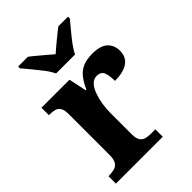

<svg xmlns="http://www.w3.org/2000/svg" viewBox="-223 -867 968 968"><g transform="rotate(-45 261.5 -383.0)"><path d="M19.7 0V-53H23.8Q46.8 -53 63.6 -58Q80.3 -63 89.9 -78.5Q99.4 -94 99.4 -125V-415Q99.4 -445 90.8 -459.5Q82.2 -474 66.3 -478.5Q50.5 -483 28.5 -483H24.9V-536H224.7L244.9 -440.5H249.9Q265.2 -475.7 284.2 -499.8Q303.3 -524 330.6 -535.9Q357.9 -547.7 399 -547.7Q456.4 -547.7 482.3 -523.2Q508.2 -498.7 508.2 -459.7Q508.2 -414.2 475.4 -391.8Q442.6 -369.5 382.7 -369.5Q382.7 -410.5 373.3 -431.6Q363.9 -452.7 335.5 -452.7Q313.3 -452.7 297.5 -436Q281.7 -419.2 271.9 -391.8Q262 -364.5 257 -333.2Q252 -302 252 -273V-120Q252 -91 261.2 -76.5Q270.4 -62 286.3 -57.5Q302.2 -53 321.8 -53H353.9V0ZM198.8 -606Q188.8 -629 168.5 -655.5Q148.1 -682 126.5 -708Q104.9 -734 88.9 -753V-766H158.1Q172.4 -755.6 191.7 -739.2Q211 -722.8 231.1 -706.3Q251.1 -689.8 266.1 -676.2Q281.1 -689.8 301.1 -706.3Q321.1 -722.8 341.2 -739.2Q361.3 -755.6 375.1 -766H444.2V-753Q429.2 -734 407.1 -708Q385 -682 365.2 -655.5Q345.4 -629 334.4 -606Z"/></g></svg>

Font: Noto Serif Gurmukhi
Style: Regular
Weight: 400
Designer: Vaibhav Singh and the Monotype Design Team
Foundry: Monotype Imaging Inc.
Version: Version 2.003